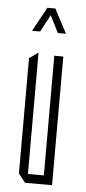

<svg xmlns="http://www.w3.org/2000/svg" viewBox="-51 -714 332 745"><g transform="rotate(5 115.0 -342.0)"><path d="M146 0V-501H181V0H147ZM76 0 49 -34V-35H146V0ZM49 -35V-483L83 -507H84V-35ZM152 -590 105 -683 134 -684 183 -591V-590ZM52 -590V-591L103 -684H133L83 -590Z"/></g></svg>

Font: Foldit ExtraLight
Style: Regular
Weight: 250
Version: Version 1.003